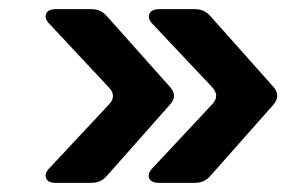

<svg xmlns="http://www.w3.org/2000/svg" viewBox="-20 -465 676 421"><path d="M329 -64Q311 -64 307 -74.5Q303 -85 315 -97L445 -236Q463 -255 445 -274L315 -412Q303 -424 307.5 -434.5Q312 -445 330 -445H407Q428 -445 441 -430L580 -274Q596 -255 580 -236L441 -79Q428 -64 407 -64ZM102 -64Q85 -64 81 -74.5Q77 -85 89 -97L219 -236Q237 -255 218 -274L89 -412Q77 -424 81 -434.5Q85 -445 103 -445H180Q201 -445 214 -430L353 -274Q370 -255 353 -236L214 -79Q201 -64 180 -64Z"/></svg>

Font: Pitagon Sans
Style: Bold
Weight: 700
Designer: Travis Tran
Foundry: Pitagon
Version: Version 1.001; ttfautohint (v1.8.4.7-5d5b);gftools[0.9.26]